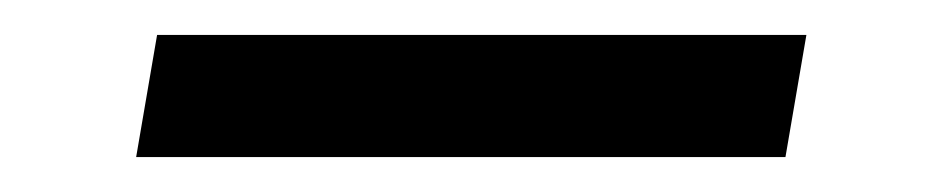

<svg xmlns="http://www.w3.org/2000/svg" viewBox="-20 -395 540 110"><path d="M58 -305 70 -375H442L430 -305Z"/></svg>

Font: Iosevka Algr
Style: Italic
Weight: 400
Italic angle: -9°
Monospace: yes
Designer: Belleve Invis
Foundry: Belleve Invis
Version: Version 26.0.2; ttfautohint (v1.8.3)